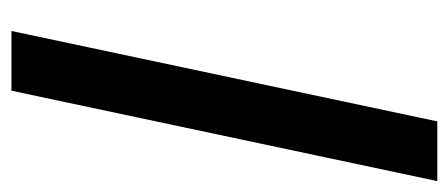

<svg xmlns="http://www.w3.org/2000/svg" viewBox="-250 -554 803 344"><g transform="rotate(90 152.0 -381.5)"><path d="M35 0 197 -763H304L142 0Z"/></g></svg>

Font: Noto Sans SemiCondensed
Style: Bold Italic
Weight: 700
Width: 4
Italic angle: -12°
Designer: Monotype Design Team
Foundry: Monotype Imaging Inc.
Version: Version 2.013; ttfautohint (v1.8.4.7-5d5b)